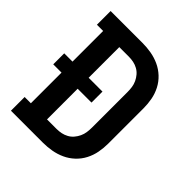

<svg xmlns="http://www.w3.org/2000/svg" viewBox="-200 -868 1001 1001"><g transform="rotate(45 300.0 -367.5)"><path d="M41 0V-101H87V-327H26V-408H87V-634H41V-735H276Q308 -735 340 -729.5Q372 -724 401.5 -710.5Q431 -697 455 -674.5Q479 -652 494 -623Q509 -594 515 -562Q521 -530 521 -498V-237Q521 -205 515 -173Q509 -141 494 -112Q479 -83 455 -60.5Q431 -38 401.5 -24.5Q372 -11 340 -5.5Q308 0 276 0ZM206 -101H276Q294 -101 311 -104.5Q328 -108 343.5 -116.5Q359 -125 370.5 -138.5Q382 -152 389.5 -168Q397 -184 399.5 -201.5Q402 -219 402 -237V-498Q402 -516 399.5 -533.5Q397 -551 389.5 -567Q382 -583 370.5 -596.5Q359 -610 343.5 -618.5Q328 -627 311 -630.5Q294 -634 276 -634H206V-408H308V-327H206Z"/></g></svg>

Font: Iosevka Plex Etoile
Style: Bold
Weight: 700
Designer: Belleve Invis
Foundry: Belleve Invis
Version: Version 25.1.1; ttfautohint (v1.8.4)